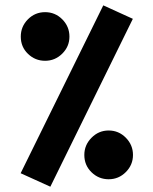

<svg xmlns="http://www.w3.org/2000/svg" viewBox="-20 -686 573 717"><path d="M365.7 -666 476.1 -615.7 168 11.2 57.1 -39.1ZM57.6 -549.3Q57.6 -586.9 84.2 -613.8Q110.8 -640.6 148.4 -640.6Q186 -640.6 212.6 -613.8Q239.3 -586.9 239.3 -549.3Q239.3 -512.2 212.4 -485.6Q185.5 -459 148.4 -459Q111.3 -459 84.5 -484.9Q57.6 -510.7 57.6 -549.3ZM294.9 -107.4Q294.9 -144.5 321.8 -171.6Q348.6 -198.7 385.7 -198.7Q423.3 -198.7 450 -171.6Q476.6 -144.5 476.6 -107.4Q476.6 -70.3 450 -43.5Q423.3 -16.6 385.7 -16.6Q348.6 -16.6 321.8 -42.7Q294.9 -68.8 294.9 -107.4Z"/></svg>

Font: Vazirmatn UI FD ExtraBold
Style: Regular
Weight: 800
Designer: Saber Rastikerdar
Foundry: Saber Rastikerdar
Version: Version 33.003